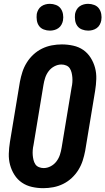

<svg xmlns="http://www.w3.org/2000/svg" viewBox="-20 -975 550 1003"><path d="M206 8Q176 8 147 1.5Q118 -5 94.5 -21Q71 -37 55.5 -61.5Q40 -86 32.5 -114Q25 -142 26 -172.5Q27 -203 32 -234L84 -548Q89 -574 97 -599Q105 -624 119.5 -647.5Q134 -671 154.5 -690Q175 -709 199.5 -721Q224 -733 250.5 -738Q277 -743 303 -743Q333 -743 362.5 -736.5Q392 -730 415 -714Q438 -698 453.5 -673.5Q469 -649 476.5 -621Q484 -593 483 -562.5Q482 -532 477 -501L425 -187Q420 -161 412 -136Q404 -111 389.5 -87.5Q375 -64 354.5 -45Q334 -26 309.5 -14Q285 -2 258.5 3Q232 8 206 8ZM208 -97Q227 -97 245 -106.5Q263 -116 275 -132Q287 -148 293 -166.5Q299 -185 302 -204L354 -518Q357 -531 358 -544.5Q359 -558 358 -570.5Q357 -583 354 -595.5Q351 -608 344.5 -618Q338 -628 326 -633Q314 -638 301 -638Q282 -638 264 -628.5Q246 -619 234 -603Q222 -587 216 -568.5Q210 -550 207 -531L155 -217Q152 -204 151 -190.5Q150 -177 151 -164.5Q152 -152 155 -139.5Q158 -127 164.5 -117Q171 -107 183 -102Q195 -97 208 -97ZM441 -815Q424 -815 408.5 -821Q393 -827 384 -839.5Q375 -852 372.5 -868.5Q370 -885 372 -902Q374 -913 380 -924Q386 -935 396 -942Q406 -949 417.5 -952Q429 -955 440 -955Q457 -955 472.5 -949Q488 -943 497 -930.5Q506 -918 509 -901.5Q512 -885 509 -868Q507 -857 501 -846Q495 -835 485 -828Q475 -821 463.5 -818Q452 -815 441 -815ZM241 -815Q224 -815 208.5 -821Q193 -827 184 -839.5Q175 -852 172.5 -868.5Q170 -885 172 -902Q174 -913 180 -924Q186 -935 196 -942Q206 -949 217.5 -952Q229 -955 240 -955Q257 -955 272.5 -949Q288 -943 297 -930.5Q306 -918 309 -901.5Q312 -885 309 -868Q307 -857 301 -846Q295 -835 285 -828Q275 -821 263.5 -818Q252 -815 241 -815Z"/></svg>

Font: Iosevka Curly Extrabold
Style: Italic
Weight: 800
Italic angle: -9°
Monospace: yes
Designer: Belleve Invis
Foundry: Belleve Invis
Version: Version 22.1.2; ttfautohint (v1.8.4)